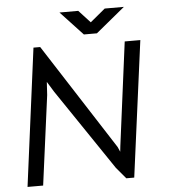

<svg xmlns="http://www.w3.org/2000/svg" viewBox="-58 -914 867 968"><g transform="rotate(-5 375.5 -430.0)"><path d="M133 -696H167L512 -160L523 -135L526 -163L594 -687H673L582 1H542L494 -56L217 -466L185 -518L181 -452L121 1H42ZM374 -861 432 -798 508 -861H605L458 -740H392L279 -861Z"/></g></svg>

Font: Bellota Text
Style: Bold Italic
Weight: 700
Italic angle: -7.5°
Designer: Kemie Guaida
Foundry: Kemie Guaida
Version: Version 4.001